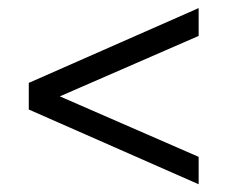

<svg xmlns="http://www.w3.org/2000/svg" viewBox="-20 -488 567 479"><path d="M51.8 -214.8V-281.2L475.6 -467.8V-398.4L81.1 -226.6V-268.6L475.6 -96.7V-28.3Z"/></svg>

Font: Crimson Pro ExtraLight
Style: Regular
Weight: 400
Version: Version 1.002